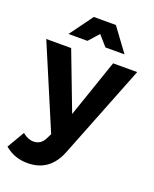

<svg xmlns="http://www.w3.org/2000/svg" viewBox="-182 -856 926 1153"><g transform="rotate(20 280.5 -279.5)"><path d="M138 201Q95 201 60 188.5Q25 176 -8 149L57 38Q92 67 127 67Q176 67 198 19L213 -11L-10 -538H149L290 -168L417 -538H571L335 60Q279 201 138 201ZM463 -612H341L284 -677L226 -612H105L213 -760H354Z"/></g></svg>

Font: Montserrat arm2 SemiBold
Style: Regular
Weight: 600
Designer: Julieta Ulanovsky
Foundry: Julieta Ulanovsky
Version: Version 6.000